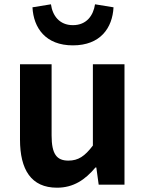

<svg xmlns="http://www.w3.org/2000/svg" viewBox="-20 -859 677 893"><path d="M245 14C322 14 376 -23 424 -80H428L439 0H559V-560H412V-182C374 -132 344 -112 298 -112C244 -112 220 -142 220 -229V-560H73V-210C73 -70 125 14 245 14ZM319 -648C447 -648 503 -729 508 -825L422 -839C414 -787 383 -742 319 -742C256 -742 224 -787 217 -839L131 -825C136 -729 192 -648 319 -648Z"/></svg>

Font: Noto Sans Mono CJK JP Bold
Style: Regular
Weight: 700
Designer: Ryoko NISHIZUKA (kana & ideographs); Paul D. Hunt (Latin, Greek & Cyrillic); Wenlong ZHANG (bopomofo); Sandoll Communica
Foundry: Adobe Systems Incorporated
Version: Version 1.004;PS 1.004;hotconv 1.0.82;makeotf.lib2.5.63406